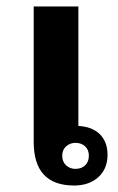

<svg xmlns="http://www.w3.org/2000/svg" viewBox="-20 -569 367 598"><path d="M314.9 -86.9Q314.9 -43 286.1 -17.1Q257.3 8.8 210.9 8.8Q85 8.8 85 -127V-548.8H224.1V-176.8Q267.6 -174.3 291.3 -150.6Q314.9 -127 314.9 -86.9ZM256.8 -84Q256.8 -102.1 245.4 -113Q233.9 -124 214.8 -124Q197.8 -124 185.8 -113Q173.8 -102.1 173.8 -84Q173.8 -65.4 185.8 -54.2Q197.8 -43 214.8 -43Q233.9 -43 245.4 -54.2Q256.8 -65.4 256.8 -84Z"/></svg>

Font: Droid Sans Thai
Style: Bold
Weight: 700
Designer: Steve Matteson
Foundry: Ascender Corporation
Version: Version 1.00